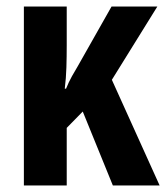

<svg xmlns="http://www.w3.org/2000/svg" viewBox="-20 -567 508 587"><path d="M461 -547 322 -323 468 0H325L233 -226L184 -176V0H53V-547H184V-429Q184 -394 183 -361Q182 -328 178 -296H182Q190 -316 200 -334Q210 -352 218 -365L321 -547Z"/></svg>

Font: Noto Sans Display ExtraCondensed
Style: Bold
Weight: 700
Width: 2
Designer: Monotype Design Team
Foundry: Monotype Imaging Inc.
Version: Version 2.003